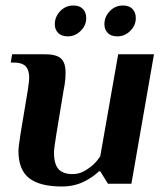

<svg xmlns="http://www.w3.org/2000/svg" viewBox="-20 -667 607 697"><path d="M47 -119Q47 -133 54.5 -181Q62 -229 81 -340Q86 -372 86 -385Q86 -413 73 -426.5Q60 -440 29 -440H19L24 -470H144Q184 -470 201 -455Q218 -440 218 -403Q218 -372 211 -340Q192 -227 184 -176.5Q176 -126 176 -114Q176 -71 192.5 -53Q209 -35 243 -35Q264 -35 281 -43.5Q298 -52 316 -67Q331 -80 344 -100L409 -470H539L457 0H372L344 -45H339Q325 -31 302 -17Q259 10 205 10Q124 10 85.5 -20.5Q47 -51 47 -119ZM179 -579Q179 -606 198.5 -626.5Q218 -647 246 -647Q269 -647 281 -634.5Q293 -622 293 -601Q293 -575 273 -555Q253 -535 226 -535Q203 -535 191 -547.5Q179 -560 179 -579ZM359 -579Q359 -606 378.5 -626.5Q398 -647 426 -647Q449 -647 461 -634.5Q473 -622 473 -601Q473 -575 453 -555Q433 -535 406 -535Q383 -535 371 -547.5Q359 -560 359 -579Z"/></svg>

Font: Philosopher
Style: Bold Italic
Weight: 700
Italic angle: -10°
Designer: Jovanny Lemonad
Foundry: Jovanny Lemonad
Version: Version 2.000